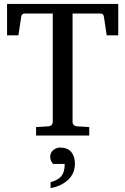

<svg xmlns="http://www.w3.org/2000/svg" viewBox="-20 -691 639 979"><path d="M524 -511H583V-671H16V-511H74L88 -605C89 -615 95 -622 105 -622H249V-69C249 -57 240 -48 228 -47L164 -43V0H435V-43L371 -47C359 -48 350 -57 350 -69V-622H493C503 -622 509 -615 510 -605ZM291 61C261 61 236 79 236 108C236 124 243 137 251 145H310C310 205 284 224 238 238V268C256 265 272 260 287 253C327 234 362 201 362 143C362 95 337 62 291 62Z"/></svg>

Font: Veleka
Style: Regular
Weight: 400
Designer: Stefan Peev, Context Ltd, 2016; SIL International, 1997-2014.
Foundry: Stefan Peev, Context Ltd, 2016
Version: Version 1.000